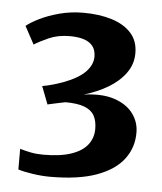

<svg xmlns="http://www.w3.org/2000/svg" viewBox="-42 -941 478 565"><g transform="rotate(5 197.0 -658.5)"><path d="M126.6 -413.7Q102.1 -413.7 75.1 -417.7Q48.1 -421.7 31.6 -427V-488Q46.4 -483.6 63.4 -480.1Q80.4 -476.7 101 -476.7Q151.7 -476.7 183.8 -487.9Q215.9 -499 231.3 -519.1Q246.6 -539.2 246.6 -565.4Q246.6 -589.4 237.8 -605Q229 -620.6 208.4 -628.4Q187.8 -636.2 152.6 -636.2Q146.8 -635.2 136.5 -633Q126.1 -630.8 116 -628.6Q105.9 -626.5 100.2 -625.1L80 -677.7Q95.2 -680.2 111.2 -684.8Q127.2 -689.4 142 -694.8Q185.5 -711.3 205.7 -732.3Q225.8 -753.2 225.8 -777.5Q225.5 -797.4 215.8 -809Q206.2 -820.7 189 -825.9Q171.8 -831.1 148.5 -831.1Q113.5 -831.1 86.4 -819Q59.3 -806.9 44.2 -797.1L15.7 -849.7Q28.7 -860.6 53.6 -872.9Q78.6 -885.3 111.9 -894.2Q145.2 -903.1 182.5 -903.1Q228.8 -903.1 265.6 -891.9Q302.4 -880.6 323.6 -857.4Q344.8 -834.2 344.8 -797.7Q344.8 -765.1 325.6 -738.7Q306.4 -712.4 274.5 -693.5Q242.5 -674.7 203.9 -663.4Q258.3 -670.9 294.7 -658.7Q331 -646.5 349.6 -621.6Q368.2 -596.7 368.3 -565.9Q368.8 -521.7 343.1 -487.3Q317.3 -452.9 263.9 -433.3Q210.4 -413.7 126.6 -413.7Z"/></g></svg>

Font: Merriweather 7pt Light
Style: Regular
Weight: 300
Designer: Eben Sorkin
Foundry: Eben Sorkin
Version: Version 2.200;gftools[0.9.31]